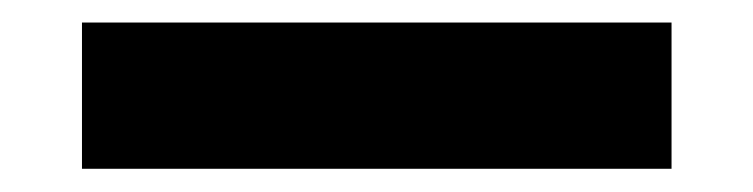

<svg xmlns="http://www.w3.org/2000/svg" viewBox="-20 44 655 167"><path d="M51.3 190.8V63.6H564.1V190.8Z"/></svg>

Font: FiraCode Nerd Font
Style: Bold
Weight: 700
Designer: Carrois Corporate, Edenspiekermann AG, Nikita Prokopov
Foundry: Carrois Corporate, Edenspiekermann AG, Nikita Prokopov
Version: Version 6.002;Nerd Fonts 2.1.0